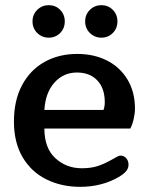

<svg xmlns="http://www.w3.org/2000/svg" viewBox="-20 -710 574 744"><path d="M106 -627Q106 -654 124.5 -672Q143 -690 169 -690Q195 -690 213 -672Q231 -654 231 -627Q231 -600 213 -582Q195 -564 169 -564Q143 -564 124.5 -582Q106 -600 106 -627ZM310 -627Q310 -654 328.5 -672Q347 -690 373 -690Q399 -690 417 -672Q435 -654 435 -627Q435 -600 417 -582Q399 -564 373 -564Q347 -564 328.5 -582Q310 -600 310 -627ZM34 -239Q34 -321 65.5 -380Q97 -439 152.5 -470Q208 -501 279 -501Q345 -501 395.5 -475Q446 -449 474.5 -401Q503 -353 503 -289Q503 -271 498 -249Q493 -227 485 -212H152Q152 -136 194.5 -97Q237 -58 297 -58Q332 -58 358.5 -66.5Q385 -75 418 -94Q422 -96 431.5 -101.5Q441 -107 447 -107Q460 -107 469 -97Q478 -87 478 -72Q478 -58 469 -47Q460 -36 440 -24Q374 14 291 14Q218 14 159.5 -15Q101 -44 67.5 -101Q34 -158 34 -239ZM381 -284Q386 -297 386 -314Q386 -368 357 -398.5Q328 -429 278 -429Q226 -429 191 -390Q156 -351 152 -284Z"/></svg>

Font: Maitree SemiBold
Style: Regular
Weight: 600
Designer: CadsonDemak Team
Foundry: CadsonDemak
Version: Version 1.001